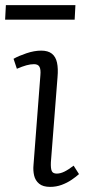

<svg xmlns="http://www.w3.org/2000/svg" viewBox="-32 -717 346 751"><path d="M126 -423Q128 -445 122.5 -455.5Q117 -466 101 -466Q87 -466 71 -461.5Q55 -457 34 -448L21 -487Q40 -498 71 -508.5Q102 -519 129 -519Q156 -519 171 -507Q186 -495 191 -472Q196 -449 193 -415L167 -82Q166 -58 170.5 -48Q175 -38 190 -38Q204 -38 219.5 -45.5Q235 -53 256 -69L277 -36Q266 -26 248.5 -14Q231 -2 209.5 6Q188 14 164 14Q136 14 121 1.5Q106 -11 101.5 -30.5Q97 -50 99 -71ZM-9 -697H263L260 -640H-12Z"/></svg>

Font: Literata Light
Style: Italic
Weight: 300
Italic angle: -2°
Designer: Latin by Veronika Burian and Jose Scaglione. Greek by Irene Vlachou. Cyrillic by Vera Evstafieva
Foundry: TypeTogether
Version: Version 3.103;gftools[0.9.29]